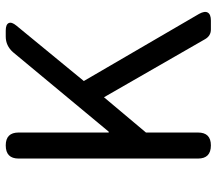

<svg xmlns="http://www.w3.org/2000/svg" viewBox="-64 -710 773 686"><g transform="rotate(-90 323.0 -366.5)"><path d="M147 0Q100 0 100 -46V-687Q100 -733 147 -733Q193 -733 193 -687V-365H196L480 -707Q503 -733 536 -733H557Q579 -733 584 -722.5Q589 -712 575 -695L377 -454L617 -42Q628 -22 621.5 -11Q615 0 593 0H590H561Q539 0 527 -20L319 -382L193 -232V-46Q193 0 147 0Z"/></g></svg>

Font: GenSenRounded TW R
Style: Regular
Weight: 400
Version: Version 1.501;PS 1;hotconv 16.6.51;makeotf.lib2.5.65220